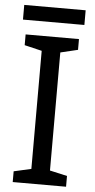

<svg xmlns="http://www.w3.org/2000/svg" viewBox="-58 -890 456 925"><g transform="rotate(5 169.5 -427.5)"><path d="M298 0H40V-52L124 -71V-642L40 -662V-714H298V-662L214 -642V-71L298 -52ZM318 -855V-784H21V-855Z"/></g></svg>

Font: Noto Sans Lao Looped
Style: Regular
Weight: 400
Designer: Mark Frömberg, Ben Mitchell
Foundry: The Fontpad Ltd
Version: Version 1.001